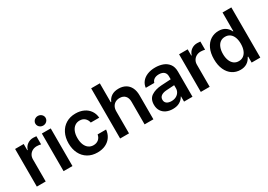

<svg xmlns="http://www.w3.org/2000/svg" viewBox="4 -1537 3267 2343"><g transform="rotate(-30 1637.5 -365.0)"><path d="M59.6 -530.3H180.7V-442.4H186.5Q200.2 -487.3 235.8 -512.7Q271.5 -538.1 317.4 -538.1Q344.7 -538.1 362.3 -535.2V-419.9Q354 -422.9 336.9 -425.3Q319.8 -427.7 304.7 -427.7Q270.5 -427.7 243.2 -413.1Q215.8 -398.4 200.2 -372.1Q184.6 -345.7 184.6 -312.5V0H59.6Z M436.5 -530.3H561.5V0H436.5ZM427.7 -673.8Q427.7 -691.9 437.5 -707.5Q447.3 -723.1 464.1 -732.2Q481 -741.2 500 -741.2Q519.5 -741.2 536.1 -732.2Q552.7 -723.1 562.5 -707.5Q572.3 -691.9 572.3 -673.8Q572.3 -655.3 562.5 -639.4Q552.7 -623.5 536.1 -614.5Q519.5 -605.5 500 -605.5Q481 -605.5 464.1 -614.5Q447.3 -623.5 437.5 -639.4Q427.7 -655.3 427.7 -673.8Z M658.2 -262.7Q658.2 -343.3 689.5 -405.5Q720.7 -467.8 778.1 -502.4Q835.4 -537.1 912.1 -537.1Q976.1 -537.1 1026.1 -513.7Q1076.2 -490.2 1105.7 -447.3Q1135.3 -404.3 1139.6 -347.7H1020.5Q1012.7 -387.7 984.9 -412.6Q957 -437.5 913.1 -437.5Q874.5 -437.5 845.5 -416.7Q816.4 -396 800.3 -357.2Q784.2 -318.4 784.2 -265.6Q784.2 -211.4 800 -172.1Q815.9 -132.8 845 -111.8Q874 -90.8 913.1 -90.8Q955.1 -90.8 983.9 -114.3Q1012.7 -137.7 1020.5 -180.7H1139.6Q1134.8 -124.5 1105.7 -81.1Q1076.7 -37.6 1026.9 -13.4Q977.1 10.7 912.1 10.7Q834.5 10.7 777.1 -23.9Q719.7 -58.6 689 -120.6Q658.2 -182.6 658.2 -262.7Z M1358.4 0H1233.4V-707H1355.5V-440.4H1362.3Q1381.3 -486.8 1420.7 -512Q1460 -537.1 1519.5 -537.1Q1574.7 -537.1 1616 -513.9Q1657.2 -490.7 1679.7 -445.8Q1702.1 -400.9 1702.1 -337.9V0H1578.1V-318.4Q1578.1 -372.6 1550.5 -402.1Q1522.9 -431.6 1473.6 -431.6Q1439.9 -431.6 1413.8 -417.2Q1387.7 -402.8 1373 -375.5Q1358.4 -348.1 1358.4 -310.5Z M1993.2 -309.6Q2077.6 -315.4 2128.9 -317.4V-359.4Q2128.9 -398.9 2104 -420.7Q2079.1 -442.4 2033.2 -442.4Q1992.7 -442.4 1966.8 -425.3Q1940.9 -408.2 1933.6 -378.9H1813.5Q1817.9 -424.3 1845.7 -460.2Q1873.5 -496.1 1922.4 -516.6Q1971.2 -537.1 2036.1 -537.1Q2091.8 -537.1 2140.9 -519.8Q2189.9 -502.4 2221.4 -461.7Q2252.9 -420.9 2252.9 -354.5V0H2133.8V-73.2H2129.9Q2110.4 -36.1 2071.3 -12.7Q2032.2 10.7 1973.6 10.7Q1922.4 10.7 1882.1 -7.8Q1841.8 -26.4 1818.8 -62.5Q1795.9 -98.6 1795.9 -149.4Q1795.9 -231.4 1851.3 -267.8Q1906.7 -304.2 1993.2 -309.6ZM2005.9 -81.1Q2042.5 -81.1 2070.8 -95.7Q2099.1 -110.4 2114.5 -135.5Q2129.9 -160.6 2129.9 -190.4L2129.4 -233.9L2012.7 -226.6Q1966.8 -222.7 1941.4 -203.6Q1916 -184.6 1916 -150.4Q1916 -116.7 1940.4 -98.9Q1964.8 -81.1 2005.9 -81.1Z M2370.1 -530.3H2491.2V-442.4H2497.1Q2510.7 -487.3 2546.4 -512.7Q2582 -538.1 2627.9 -538.1Q2655.3 -538.1 2672.9 -535.2V-419.9Q2664.6 -422.9 2647.5 -425.3Q2630.4 -427.7 2615.2 -427.7Q2581.1 -427.7 2553.7 -413.1Q2526.4 -398.4 2510.7 -372.1Q2495.1 -345.7 2495.1 -312.5V0H2370.1Z M2708.5 -264.6Q2708.5 -350.6 2737.3 -412.1Q2766.1 -473.6 2815.9 -505.4Q2865.7 -537.1 2928.2 -537.1Q3033.7 -537.1 3079.6 -443.4H3084.5V-707H3208.5V0H3086.4V-84H3079.6Q3032.7 9.8 2927.2 9.8Q2864.3 9.8 2814.7 -22.7Q2765.1 -55.2 2736.8 -117.2Q2708.5 -179.2 2708.5 -264.6ZM3087.4 -265.6Q3087.4 -316.9 3072.8 -355.2Q3058.1 -393.6 3029.8 -414.6Q3001.5 -435.5 2961.4 -435.5Q2920.9 -435.5 2892.6 -414.1Q2864.3 -392.6 2849.9 -354Q2835.4 -315.4 2835.4 -265.6Q2835.4 -214.8 2850.1 -175.8Q2864.7 -136.7 2893.1 -114.7Q2921.4 -92.8 2961.4 -92.8Q3001 -92.8 3029.3 -114.3Q3057.6 -135.7 3072.5 -174.8Q3087.4 -213.9 3087.4 -265.6Z"/></g></svg>

Font: Pretendard SemiBold
Style: Regular
Weight: 600
Designer: Base glyphs from Inter by Rasmus Andersson; Hangeul glyphs from Noto Sans CJK(Source Han Sans) by Jang Soo-young and Kan
Foundry: Kil Hyung-jin
Version: Version 1.309